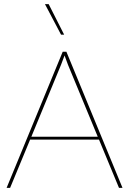

<svg xmlns="http://www.w3.org/2000/svg" viewBox="-20 -911 626 931"><path d="M276 -743 198 -891H216L291 -743ZM460 -234H126L29 0H12L284 -660H302L574 0H557ZM454 -248 310 -596 293 -642 276 -597 132 -248Z"/></svg>

Font: Work Sans Hairline
Style: Regular
Weight: 400
Designer: Wei Huang
Foundry: Wei Huang
Version: Version 1.032